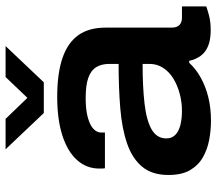

<svg xmlns="http://www.w3.org/2000/svg" viewBox="-64 -700 776 688"><g transform="rotate(-90 324.0 -356.0)"><path d="M235 12Q201 12 166.5 5.5Q132 -1 103.5 -17.5Q75 -34 58 -63.5Q41 -93 41 -140Q41 -199 70.5 -234.5Q100 -270 153.5 -288.5Q207 -307 280 -313Q353 -319 439 -319V-352Q439 -380 427.5 -399Q416 -418 389.5 -427.5Q363 -437 316 -437Q275 -437 247.5 -429.5Q220 -422 206.5 -409.5Q193 -397 193 -381V-368H65Q64 -373 64 -377.5Q64 -382 64 -388Q64 -434 94.5 -468Q125 -502 182.5 -520.5Q240 -539 321 -539Q404 -539 459 -520.5Q514 -502 541.5 -464Q569 -426 569 -366V-129Q569 -110 578.5 -101Q588 -92 604 -92H645V-5Q635 -1 612.5 5Q590 11 560 11Q525 11 502.5 1.5Q480 -8 467.5 -25.5Q455 -43 450 -66H443Q421 -42 389.5 -24.5Q358 -7 319.5 2.5Q281 12 235 12ZM271 -92Q302 -92 332 -100Q362 -108 386 -122.5Q410 -137 424.5 -159Q439 -181 439 -208V-233Q356 -233 296 -226Q236 -219 204 -200.5Q172 -182 172 -148Q172 -128 185 -115.5Q198 -103 220.5 -97.5Q243 -92 271 -92ZM133 -724H242L348 -614H287L392 -724H503L373 -587H263Z"/></g></svg>

Font: Archivo SemiExpanded SemiBold
Style: Regular
Weight: 600
Width: 6
Designer: Hector Gatti
Foundry: Omnibus-Type
Version: Version 2.001